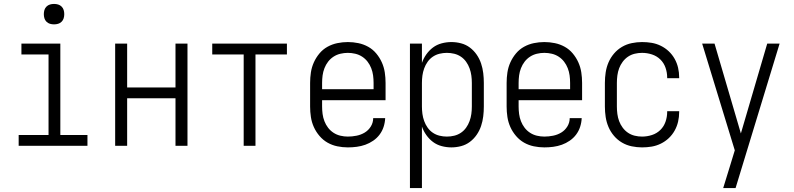

<svg xmlns="http://www.w3.org/2000/svg" viewBox="-20 -742 4040 977"><path d="M75 0V-55H227V-465H89V-520H287V-55H425V0ZM255 -618Q244 -618 234 -621Q224 -624 216.5 -631.5Q209 -639 206 -649Q203 -659 203 -670Q203 -681 206 -691Q209 -701 216.5 -708.5Q224 -716 234 -719Q244 -722 255 -722Q266 -722 276 -719Q286 -716 293.5 -708.5Q301 -701 304 -691Q307 -681 307 -670Q307 -659 304 -649Q301 -639 293.5 -631.5Q286 -624 276 -621Q266 -618 255 -618Z M566 0V-520H627V-297H873V-520H934V0H873V-242H627V0Z M1220 0V-465H1060V-520H1440V-465H1280V0Z M1750 8Q1723 8 1696.5 2.5Q1670 -3 1647 -16Q1624 -29 1606 -50Q1588 -71 1577 -95.5Q1566 -120 1562 -146.5Q1558 -173 1558 -200V-320Q1558 -347 1562 -373.5Q1566 -400 1577 -424.5Q1588 -449 1605.5 -470Q1623 -491 1646.5 -504Q1670 -517 1696.5 -522.5Q1723 -528 1750 -528Q1777 -528 1803.5 -522.5Q1830 -517 1853.5 -504Q1877 -491 1894.5 -470Q1912 -449 1923 -424.5Q1934 -400 1938 -373.5Q1942 -347 1942 -320V-232H1619V-200Q1619 -181 1621.5 -162Q1624 -143 1631 -125Q1638 -107 1649.5 -92Q1661 -77 1677 -66.5Q1693 -56 1712 -51.5Q1731 -47 1750 -47Q1772 -47 1794.5 -51.5Q1817 -56 1836 -67.5Q1855 -79 1867 -98.5Q1879 -118 1879 -141H1940Q1939 -118 1932 -96.5Q1925 -75 1911.5 -57Q1898 -39 1879 -26Q1860 -13 1839 -5.5Q1818 2 1795.5 5Q1773 8 1750 8ZM1619 -288H1881V-320Q1881 -339 1878.5 -358Q1876 -377 1869 -395Q1862 -413 1850.5 -428Q1839 -443 1823 -453.5Q1807 -464 1788 -468.5Q1769 -473 1750 -473Q1731 -473 1712 -468.5Q1693 -464 1677 -453.5Q1661 -443 1649.5 -428Q1638 -413 1631 -395Q1624 -377 1621.5 -358Q1619 -339 1619 -320Z M2066 215V-520H2127V-422Q2135 -445 2149.5 -465.5Q2164 -486 2183.5 -500.5Q2203 -515 2227.5 -521.5Q2252 -528 2277 -528Q2302 -528 2326.5 -521.5Q2351 -515 2371 -500Q2391 -485 2405.5 -464Q2420 -443 2428 -419Q2436 -395 2439 -370Q2442 -345 2442 -320V-200Q2442 -175 2439 -150Q2436 -125 2428 -101Q2420 -77 2405.5 -56Q2391 -35 2371 -20Q2351 -5 2326.5 1.5Q2302 8 2277 8Q2252 8 2227.5 1.5Q2203 -5 2183.5 -19.5Q2164 -34 2149.5 -54.5Q2135 -75 2127 -98V215ZM2254 -47Q2273 -47 2291.5 -51.5Q2310 -56 2325.5 -66.5Q2341 -77 2352 -92.5Q2363 -108 2369.5 -126Q2376 -144 2378.5 -162.5Q2381 -181 2381 -200V-320Q2381 -339 2378.5 -357.5Q2376 -376 2369.5 -394Q2363 -412 2352 -427.5Q2341 -443 2325.5 -453.5Q2310 -464 2291.5 -468.5Q2273 -473 2254 -473Q2235 -473 2216.5 -468.5Q2198 -464 2182.5 -453.5Q2167 -443 2156 -427.5Q2145 -412 2138.5 -394Q2132 -376 2129.5 -357.5Q2127 -339 2127 -320V-200Q2127 -181 2129.5 -162.5Q2132 -144 2138.5 -126Q2145 -108 2156 -92.5Q2167 -77 2182.5 -66.5Q2198 -56 2216.5 -51.5Q2235 -47 2254 -47Z M2750 8Q2723 8 2696.5 2.5Q2670 -3 2647 -16Q2624 -29 2606 -50Q2588 -71 2577 -95.5Q2566 -120 2562 -146.5Q2558 -173 2558 -200V-320Q2558 -347 2562 -373.5Q2566 -400 2577 -424.5Q2588 -449 2605.5 -470Q2623 -491 2646.5 -504Q2670 -517 2696.5 -522.5Q2723 -528 2750 -528Q2777 -528 2803.5 -522.5Q2830 -517 2853.5 -504Q2877 -491 2894.5 -470Q2912 -449 2923 -424.5Q2934 -400 2938 -373.5Q2942 -347 2942 -320V-232H2619V-200Q2619 -181 2621.5 -162Q2624 -143 2631 -125Q2638 -107 2649.5 -92Q2661 -77 2677 -66.5Q2693 -56 2712 -51.5Q2731 -47 2750 -47Q2772 -47 2794.5 -51.5Q2817 -56 2836 -67.5Q2855 -79 2867 -98.5Q2879 -118 2879 -141H2940Q2939 -118 2932 -96.5Q2925 -75 2911.5 -57Q2898 -39 2879 -26Q2860 -13 2839 -5.5Q2818 2 2795.5 5Q2773 8 2750 8ZM2619 -288H2881V-320Q2881 -339 2878.5 -358Q2876 -377 2869 -395Q2862 -413 2850.5 -428Q2839 -443 2823 -453.5Q2807 -464 2788 -468.5Q2769 -473 2750 -473Q2731 -473 2712 -468.5Q2693 -464 2677 -453.5Q2661 -443 2649.5 -428Q2638 -413 2631 -395Q2624 -377 2621.5 -358Q2619 -339 2619 -320Z M3247 8Q3221 8 3194.5 2.5Q3168 -3 3145 -16.5Q3122 -30 3104.5 -50.5Q3087 -71 3076.5 -95.5Q3066 -120 3062 -146.5Q3058 -173 3058 -200V-320Q3058 -347 3062 -373.5Q3066 -400 3076.5 -424.5Q3087 -449 3104.5 -469.5Q3122 -490 3145 -503.5Q3168 -517 3194.5 -522.5Q3221 -528 3247 -528Q3272 -528 3296 -524Q3320 -520 3342.5 -509Q3365 -498 3383 -481Q3401 -464 3413 -442.5Q3425 -421 3430.5 -397Q3436 -373 3436 -348V-344H3375V-347Q3375 -373 3366.5 -397.5Q3358 -422 3340 -439.5Q3322 -457 3297.5 -465Q3273 -473 3247 -473Q3228 -473 3209.5 -468.5Q3191 -464 3175.5 -453.5Q3160 -443 3148.5 -427.5Q3137 -412 3130.5 -394.5Q3124 -377 3121.5 -358Q3119 -339 3119 -320V-200Q3119 -181 3121.5 -162Q3124 -143 3130.5 -125.5Q3137 -108 3148.5 -92.5Q3160 -77 3175.5 -66.5Q3191 -56 3209.5 -51.5Q3228 -47 3247 -47Q3273 -47 3297.5 -55Q3322 -63 3340 -80.5Q3358 -98 3366.5 -122.5Q3375 -147 3375 -173V-176H3436V-172Q3436 -147 3430.5 -123Q3425 -99 3413 -77.5Q3401 -56 3383 -39Q3365 -22 3342.5 -11Q3320 0 3296 4Q3272 8 3247 8Z M3660 215Q3668 188 3676.5 161.5Q3685 135 3693 108L3719 23L3553 -520H3616L3750 -63L3884 -520H3947L3723 215Z"/></svg>

Font: Iosevka Light
Style: Regular
Weight: 300
Monospace: yes
Designer: Belleve Invis
Foundry: Belleve Invis
Version: Version 32.5.0; ttfautohint (v1.8.4)